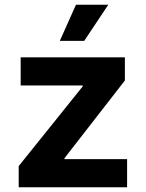

<svg xmlns="http://www.w3.org/2000/svg" viewBox="-20 -787 613 807"><path d="M58.6 0V-88.9L327.6 -423.8V-427.7H66.9V-545.9H504.9V-448.7L251 -122.1V-118.2H514.2V0ZM231.4 -615.2 299.3 -767.1H435.1L334 -615.2Z"/></svg>

Font: Inter
Style: Bold
Weight: 700
Designer: Rasmus Andersson
Foundry: rsms
Version: Version 4.001;git-9221beed3